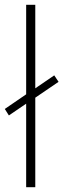

<svg xmlns="http://www.w3.org/2000/svg" viewBox="-30 -780 264 800"><path d="M79 0H117V-373L214 -439L196 -466L117 -412V-760H79V-387L-10 -326L7 -299L79 -348Z"/></svg>

Font: Noto Sans Tamil Condensed ExtraLight
Style: Regular
Weight: 200
Width: 3
Designer: Jelle Bosma - Monotype Design Team
Foundry: Monotype Imaging Inc.
Version: Version 2.004